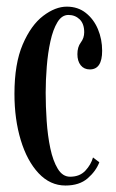

<svg xmlns="http://www.w3.org/2000/svg" viewBox="-20 -548 350 578"><path d="M177 10.5Q131 10.5 96.2 -26.5Q61.5 -63.5 42.5 -126.2Q23.5 -189 23.5 -265.5Q23.5 -356.5 48.5 -414.5Q73.5 -472.5 110 -500.2Q146.5 -528 181 -528Q214.5 -528 238.2 -509.2Q262 -490.5 274.8 -460.2Q287.5 -430 287.5 -395Q287.5 -339 250.5 -339Q233 -339 223 -351.5Q213 -364 213 -385Q213 -406.5 223.2 -420Q233.5 -433.5 233.5 -451Q233.5 -476.5 219.8 -489.8Q206 -503 186 -503Q166 -503 152.8 -481Q139.5 -459 131.8 -423.8Q124 -388.5 120.8 -347.5Q117.5 -306.5 117.5 -269Q117.5 -228 120.5 -183.8Q123.5 -139.5 131.5 -101.5Q139.5 -63.5 154 -39.8Q168.5 -16 191 -16Q220 -16 237 -34.2Q254 -52.5 260 -74L279 -59.5Q269 -33 244 -11.2Q219 10.5 177 10.5Z"/></svg>

Font: Imbue 50pt Medium
Style: Regular
Weight: 500
Designer: Tyler Finck
Foundry: Etcetera Type Company
Version: Version 1.102; ttfautohint (v1.8.3)